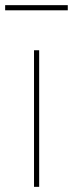

<svg xmlns="http://www.w3.org/2000/svg" viewBox="-56 -725 283 745"><path d="M76 0V-530H96V0ZM-36 -685V-705H207V-685Z"/></svg>

Font: Georama ExtraCondensed Thin Thin
Style: Regular
Weight: 250
Version: Version 1.001